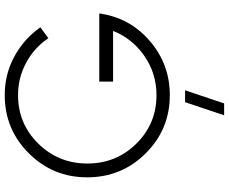

<svg xmlns="http://www.w3.org/2000/svg" viewBox="-96 -614 945 792"><g transform="rotate(-90 376.0 -218.5)"><path d="M40 -331Q40 -472 139 -571.5Q238 -671 379 -671Q465 -671 538 -631.5Q611 -592 659 -524L614 -491Q575 -549 513 -582.5Q451 -616 379 -616Q261 -616 179 -532.5Q97 -449 97 -330Q97 -211 179 -128Q261 -45 379 -45Q468 -45 540 -94.5Q612 -144 644 -224H435V-281H716Q699 -156 603 -73Q507 10 379 10Q238 10 139 -89.5Q40 -189 40 -331ZM296 234 350 73H399L345 234Z"/></g></svg>

Font: Human Sans Light
Style: Regular
Weight: 300
Designer: Tim Radville
Foundry: Continuum
Version: Version 1.000;FEAKit 1.0